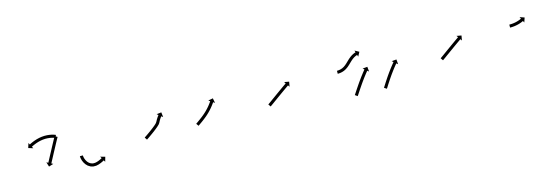

<svg xmlns="http://www.w3.org/2000/svg" viewBox="-2 -754 3530 1245"><g transform="rotate(-15 1762.5 -131.0)"><path d="M333.3 -233.1C333.9 -232.9 334.5 -232.6 335 -232.4L343.4 -250.5C342.8 -250.8 342.1 -251.1 341.4 -251.4C341.4 -251.4 341.4 -251.4 341.4 -251.5C341.3 -251.5 341.3 -251.5 341.3 -251.5C339.4 -252.3 337.5 -253 335.7 -253.7C335.7 -253.7 335.6 -253.7 335.6 -253.7C335.5 -253.8 335.5 -253.8 335.5 -253.8C332.6 -254.8 329.7 -255.7 326.7 -256.6C326.7 -256.6 326.7 -256.7 326.6 -256.7C326.6 -256.7 326.5 -256.7 326.5 -256.7C322.7 -257.8 318.9 -258.7 315.1 -259.6C315.1 -259.6 315 -259.6 314.9 -259.6C314.9 -259.7 314.8 -259.7 314.8 -259.7C310.3 -260.6 305.7 -261.4 301.1 -262.1C301.1 -262.1 301 -262.1 301 -262.1C300.9 -262.1 300.8 -262.1 300.8 -262.1C295.7 -262.8 290.6 -263.3 285.4 -263.7C285.4 -263.7 285.3 -263.7 285.3 -263.7C285.2 -263.7 285.1 -263.7 285.1 -263.7C279.6 -263.9 274.1 -264 268.5 -264C268.5 -264 268.5 -264 268.4 -264C268.3 -264 268.2 -264 268.2 -264C262.5 -263.7 256.8 -263.3 251.1 -262.7C251.1 -262.7 251.1 -262.7 251 -262.7C250.9 -262.7 250.9 -262.7 250.9 -262.7C245.2 -262 239.6 -261.1 234 -260.1C234 -260.1 233.9 -260 233.8 -260C233.8 -260 233.7 -260 233.7 -260C228.3 -258.9 223 -257.6 217.7 -256.2C217.7 -256.2 217.6 -256.2 217.5 -256.2C217.5 -256.1 217.4 -256.1 217.4 -256.1C212.5 -254.7 207.6 -253.2 202.7 -251.5C202.7 -251.5 202.7 -251.5 202.6 -251.5C202.6 -251.5 202.5 -251.5 202.5 -251.5C198.2 -249.9 193.9 -248.3 189.7 -246.6C189.7 -246.6 189.6 -246.6 189.6 -246.6C189.5 -246.6 189.5 -246.6 189.5 -246.6C185.9 -245.1 182.4 -243.6 178.8 -242C178.8 -242 178.8 -242 178.8 -241.9C178.8 -241.9 178.7 -241.9 178.7 -241.9C176 -240.7 173.3 -239.4 170.6 -238.1C170.6 -238.1 170.6 -238.1 170.6 -238.1C170.6 -238 170.6 -238 170.6 -238C168.8 -237.2 167.1 -236.3 165.4 -235.4L165.4 -235.4L165.4 -235.4C164.8 -235.1 164.2 -234.8 163.6 -234.5L157.5 -246.1L147.7 -214.8L179 -205.1L172.9 -216.8C173.5 -217.1 174.1 -217.4 174.6 -217.7L174.6 -217.7L174.6 -217.7C176.2 -218.5 177.9 -219.3 179.5 -220.1C179.5 -220.1 179.5 -220.1 179.5 -220.1C179.4 -220.1 179.4 -220.1 179.4 -220.1C182 -221.4 184.6 -222.6 187.1 -223.8C187.1 -223.8 187.1 -223.8 187.1 -223.7C187.1 -223.7 187 -223.7 187 -223.7C190.4 -225.2 193.8 -226.7 197.2 -228.1C197.2 -228.1 197.1 -228.1 197.1 -228.1C197.1 -228.1 197 -228 197 -228C201.1 -229.7 205.2 -231.2 209.3 -232.6C209.3 -232.6 209.2 -232.6 209.2 -232.6C209.1 -232.6 209.1 -232.6 209.1 -232.6C213.7 -234.1 218.3 -235.6 223 -236.9C223 -236.9 222.9 -236.9 222.9 -236.9C222.8 -236.9 222.8 -236.9 222.8 -236.9C227.8 -238.2 232.8 -239.4 237.9 -240.4C237.9 -240.4 237.8 -240.4 237.7 -240.4C237.7 -240.4 237.6 -240.4 237.6 -240.4C242.9 -241.4 248.1 -242.2 253.4 -242.9C253.4 -242.9 253.4 -242.9 253.3 -242.9C253.2 -242.9 253.1 -242.8 253.1 -242.8C258.4 -243.4 263.7 -243.8 269.1 -244C269.1 -244 269 -244 268.9 -244C268.8 -244 268.8 -244 268.8 -244C273.9 -244 279.1 -243.9 284.2 -243.7C284.2 -243.7 284.1 -243.7 284.1 -243.7C284 -243.7 283.9 -243.7 283.9 -243.7C288.8 -243.4 293.5 -242.9 298.3 -242.3C298.3 -242.3 298.3 -242.3 298.2 -242.3C298.1 -242.3 298.1 -242.3 298.1 -242.3C302.3 -241.7 306.6 -240.9 310.8 -240.1C310.8 -240.1 310.7 -240.1 310.7 -240.1C310.6 -240.1 310.6 -240.1 310.6 -240.1C314.1 -239.3 317.6 -238.4 321.1 -237.4C321.1 -237.4 321.1 -237.5 321 -237.5C320.9 -237.5 320.9 -237.5 320.9 -237.5C323.5 -236.7 326.2 -235.8 328.8 -234.9C328.8 -234.9 328.8 -234.9 328.7 -235C328.7 -235 328.6 -235 328.6 -235C330.3 -234.4 331.9 -233.7 333.5 -233.1C333.5 -233.1 333.5 -233.1 333.4 -233.1C333.4 -233.1 333.3 -233.1 333.3 -233.1ZM349.3 -233.6C349.6 -234.2 350 -234.8 350.3 -235.3L332.8 -245.1C332.5 -244.6 332.2 -244 331.9 -243.4L331.9 -243.4L331.9 -243.4C330.9 -241.8 330 -240.1 329.1 -238.5L329.1 -238.5L329.1 -238.4C327.7 -235.9 326.3 -233.3 324.9 -230.8L324.9 -230.8L324.9 -230.8C323.1 -227.4 321.2 -224.1 319.4 -220.8L319.4 -220.8L319.4 -220.8C317.3 -216.9 315.2 -212.9 313 -209C310.7 -204.6 308.3 -200.2 305.9 -195.8C303.4 -191.1 300.9 -186.4 298.3 -181.7C295.7 -176.9 293.2 -172 290.6 -167.2C288 -162.3 285.4 -157.4 282.8 -152.6C280.3 -147.9 277.8 -143.2 275.2 -138.5C272.9 -134.1 270.6 -129.7 268.2 -125.3C266.1 -121.3 264 -117.4 261.9 -113.5C260.1 -110.1 258.4 -106.8 256.6 -103.5C255.2 -100.9 253.9 -98.3 252.5 -95.7C251.6 -94.1 250.7 -92.4 249.9 -90.8C249.5 -90.2 249.2 -89.6 248.9 -89L237.3 -95.2L246.9 -63.9L278.2 -73.5L266.6 -79.6C266.9 -80.2 267.2 -80.8 267.5 -81.4C268.4 -83 269.3 -84.7 270.2 -86.4C271.5 -88.9 272.9 -91.5 274.3 -94.1C276 -97.4 277.8 -100.7 279.6 -104.1C281.7 -108 283.8 -111.9 285.9 -115.9C288.2 -120.3 290.5 -124.7 292.9 -129.1C295.4 -133.8 297.9 -138.5 300.4 -143.2C303 -148 305.6 -152.9 308.2 -157.7C310.8 -162.6 313.4 -167.4 316 -172.3C318.5 -177 321 -181.7 323.5 -186.3C325.9 -190.7 328.3 -195.1 330.6 -199.5C332.7 -203.4 334.9 -207.3 337 -211.2L337 -211.2L337 -211.2C338.8 -214.5 340.6 -217.8 342.4 -221.2L342.4 -221.1L342.4 -221.1C343.8 -223.7 345.2 -226.2 346.6 -228.8L346.6 -228.8L346.6 -228.7C347.5 -230.4 348.4 -232 349.3 -233.6L349.3 -233.6Z M477.5 -75.2C477.5 -75.8 477.5 -76.5 477.5 -77.1L457.5 -76.9C457.5 -76.2 457.5 -75.5 457.5 -74.8C457.5 -74.8 457.5 -74.7 457.5 -74.7C457.5 -74.6 457.5 -74.6 457.5 -74.6C457.6 -72.5 457.8 -70.5 458 -68.4C458 -68.4 458 -68.3 458 -68.2C458 -68.2 458 -68.1 458 -68.1C458.4 -65 459 -61.8 459.6 -58.7C459.6 -58.7 459.6 -58.7 459.6 -58.6C459.6 -58.5 459.7 -58.4 459.7 -58.4C460.6 -54.4 461.7 -50.5 463 -46.7C463 -46.7 463 -46.6 463.1 -46.5C463.1 -46.4 463.1 -46.3 463.1 -46.3C464.8 -41.8 466.7 -37.4 468.8 -33C468.8 -33 468.9 -32.9 468.9 -32.8C469 -32.7 469 -32.6 469 -32.6C471.6 -27.8 474.5 -23.3 477.7 -18.9C477.7 -18.9 477.8 -18.7 477.9 -18.6C478 -18.5 478.1 -18.3 478.1 -18.3C481.8 -13.8 485.9 -9.6 490.2 -5.6C490.2 -5.6 490.4 -5.5 490.5 -5.4C490.7 -5.2 490.9 -5.1 490.9 -5.1C495.8 -1.4 501 1.9 506.6 4.6C506.6 4.6 506.8 4.7 507 4.8C507.2 4.9 507.5 5 507.5 5C513.2 7.2 519.2 8.9 525.3 9.9C525.3 9.9 525.6 9.9 525.8 10C526 10 526.2 10 526.2 10C532.1 10.5 538.1 10.5 544 10C544 10 544.1 9.9 544.3 9.9C544.5 9.9 544.7 9.9 544.7 9.9C549.9 9 555.2 7.9 560.4 6.5C560.4 6.5 560.5 6.5 560.6 6.4C560.7 6.4 560.8 6.4 560.8 6.4C565.3 5 569.7 3.4 574.1 1.7C574.1 1.7 574.1 1.7 574.2 1.7C574.2 1.7 574.3 1.6 574.3 1.6C577.9 0.1 581.5 -1.4 585.1 -3.1C585.1 -3.1 585.1 -3.1 585.1 -3.1C585.2 -3.2 585.2 -3.2 585.2 -3.2C587.9 -4.5 590.6 -5.8 593.3 -7.2C593.3 -7.2 593.3 -7.2 593.3 -7.2C593.3 -7.2 593.4 -7.3 593.4 -7.3C595.1 -8.2 596.8 -9.1 598.4 -10C598.4 -10 598.4 -10 598.5 -10C598.5 -10 598.5 -10 598.5 -10C599.1 -10.3 599.7 -10.7 600.2 -11L606.7 0.5L615.6 -31L584 -39.9L590.5 -28.5C589.9 -28.1 589.3 -27.8 588.8 -27.5C588.8 -27.5 588.8 -27.5 588.8 -27.5C588.8 -27.5 588.8 -27.5 588.8 -27.5C587.2 -26.6 585.6 -25.8 584 -24.9C584 -24.9 584 -24.9 584 -24.9C584 -25 584.1 -25 584.1 -25C581.5 -23.7 579 -22.4 576.5 -21.2C576.5 -21.2 576.5 -21.2 576.5 -21.2C576.6 -21.2 576.6 -21.2 576.6 -21.2C573.3 -19.7 570 -18.2 566.6 -16.8C566.6 -16.8 566.7 -16.8 566.7 -16.9C566.8 -16.9 566.8 -16.9 566.8 -16.9C562.9 -15.4 558.8 -14 554.8 -12.7C554.8 -12.7 554.9 -12.7 555 -12.7C555.1 -12.8 555.2 -12.8 555.2 -12.8C550.7 -11.6 546.1 -10.6 541.5 -9.9C541.5 -9.9 541.7 -9.9 541.9 -9.9C542 -9.9 542.2 -10 542.2 -10C537.4 -9.5 532.6 -9.5 527.8 -9.9C527.8 -9.9 528 -9.9 528.3 -9.9C528.5 -9.8 528.7 -9.8 528.7 -9.8C523.9 -10.6 519.1 -11.9 514.6 -13.7C514.6 -13.7 514.8 -13.6 515 -13.5C515.2 -13.4 515.5 -13.3 515.5 -13.3C511.1 -15.5 506.9 -18.1 502.9 -21C502.9 -21 503.1 -20.9 503.3 -20.8C503.4 -20.6 503.6 -20.5 503.6 -20.5C500 -23.7 496.6 -27.3 493.5 -31C493.5 -31 493.6 -30.9 493.7 -30.8C493.8 -30.6 493.9 -30.5 493.9 -30.5C491.3 -34.3 488.8 -38.2 486.6 -42.2C486.6 -42.2 486.6 -42.1 486.7 -42C486.7 -41.9 486.8 -41.7 486.8 -41.7C485 -45.5 483.3 -49.3 481.9 -53.2C481.9 -53.2 481.9 -53.1 481.9 -53C482 -52.9 482 -52.8 482 -52.8C480.9 -56.2 479.9 -59.6 479.1 -63C479.1 -63 479.1 -62.9 479.2 -62.8C479.2 -62.7 479.2 -62.7 479.2 -62.7C478.7 -65.3 478.2 -68 477.9 -70.6C477.9 -70.6 477.9 -70.5 477.9 -70.5C477.9 -70.4 477.9 -70.3 477.9 -70.3C477.7 -72 477.6 -73.7 477.5 -75.4C477.5 -75.4 477.5 -75.4 477.5 -75.3C477.5 -75.3 477.5 -75.2 477.5 -75.2Z M896.4 -86C895.9 -85.7 895.3 -85.3 894.8 -84.9L905.7 -68.2C906.3 -68.6 906.9 -68.9 907.4 -69.3L907.4 -69.3L907.4 -69.3C909 -70.4 910.6 -71.4 912.2 -72.5L912.2 -72.5L912.2 -72.5C914.6 -74.1 917.1 -75.8 919.5 -77.4L919.5 -77.4L919.5 -77.4C922.6 -79.6 925.8 -81.8 928.9 -83.9L928.9 -83.9L928.9 -83.9C932.6 -86.5 936.2 -89.1 939.9 -91.7L939.9 -91.7L939.9 -91.7C944 -94.6 948.1 -97.6 952.1 -100.5L952.1 -100.5L952.2 -100.6C956.5 -103.7 960.8 -107 965.1 -110.2C965.1 -110.2 965.1 -110.2 965.1 -110.2C965.1 -110.2 965.1 -110.2 965.1 -110.2C969.6 -113.6 973.9 -117 978.3 -120.4C978.3 -120.4 978.3 -120.5 978.4 -120.5C978.4 -120.5 978.4 -120.5 978.4 -120.5C982.8 -124 987.1 -127.6 991.3 -131.2C991.3 -131.2 991.4 -131.3 991.4 -131.3C991.4 -131.3 991.5 -131.4 991.5 -131.4C995.7 -135 999.7 -138.8 1003.6 -142.8C1003.6 -142.8 1003.7 -142.9 1003.9 -143.1C1004 -143.2 1004.1 -143.3 1004.1 -143.3C1008 -147.8 1011.2 -152.8 1013.7 -158.2C1013.7 -158.2 1013.6 -158.2 1013.6 -158.1C1013.6 -158 1013.5 -157.9 1013.5 -157.9C1015.5 -161.8 1017.5 -165.5 1019.6 -169.2C1019.6 -169.2 1019.6 -169.2 1019.6 -169.1C1019.5 -169.1 1019.5 -169 1019.5 -169C1021.4 -172.1 1023.3 -175.2 1025.3 -178.2C1025.3 -178.2 1025.3 -178.2 1025.3 -178.1C1025.2 -178.1 1025.2 -178.1 1025.2 -178.1C1026.8 -180.4 1028.4 -182.7 1030.1 -184.9C1030.1 -184.9 1030.1 -184.9 1030 -184.9C1030 -184.9 1030 -184.8 1030 -184.8C1031.1 -186.3 1032.2 -187.7 1033.3 -189.1C1033.3 -189.1 1033.3 -189.1 1033.3 -189.1C1033.3 -189.1 1033.3 -189.1 1033.3 -189.1C1033.7 -189.6 1034.1 -190.1 1034.5 -190.6L1044.8 -182.4L1041.1 -215L1008.6 -211.3L1018.8 -203.1C1018.4 -202.6 1018 -202 1017.6 -201.5C1017.6 -201.5 1017.6 -201.5 1017.6 -201.5C1017.6 -201.5 1017.6 -201.5 1017.6 -201.5C1016.4 -199.9 1015.2 -198.4 1014 -196.9C1014 -196.9 1014 -196.8 1014 -196.8C1014 -196.8 1014 -196.8 1014 -196.8C1012.2 -194.3 1010.5 -191.9 1008.7 -189.4C1008.7 -189.4 1008.7 -189.4 1008.7 -189.3C1008.7 -189.3 1008.7 -189.3 1008.7 -189.3C1006.5 -186 1004.4 -182.7 1002.4 -179.4C1002.4 -179.4 1002.4 -179.3 1002.3 -179.3C1002.3 -179.2 1002.3 -179.2 1002.3 -179.2C1000 -175.2 997.8 -171.1 995.7 -167C995.7 -167 995.7 -166.9 995.6 -166.8C995.6 -166.7 995.6 -166.7 995.6 -166.7C993.8 -163 991.6 -159.5 988.9 -156.4C988.9 -156.4 989.1 -156.5 989.2 -156.6C989.3 -156.7 989.4 -156.9 989.4 -156.9C985.8 -153.2 982 -149.7 978.2 -146.3C978.2 -146.3 978.3 -146.3 978.3 -146.4C978.3 -146.4 978.4 -146.4 978.4 -146.4C974.2 -142.9 970.1 -139.5 965.8 -136.1C965.8 -136.1 965.9 -136.1 965.9 -136.1C965.9 -136.1 965.9 -136.1 965.9 -136.1C961.6 -132.8 957.3 -129.4 953 -126.1C953 -126.1 953 -126.1 953 -126.1C953 -126.1 953.1 -126.2 953.1 -126.2C948.8 -123 944.6 -119.8 940.3 -116.7L940.3 -116.7L940.3 -116.7C936.3 -113.8 932.3 -110.9 928.3 -108L928.3 -108L928.3 -108C924.7 -105.4 921.1 -102.9 917.4 -100.3L917.4 -100.3L917.5 -100.3C914.4 -98.2 911.3 -96.1 908.2 -93.9L908.2 -93.9L908.2 -94C905.8 -92.3 903.4 -90.7 901 -89.1L901 -89.1L901.1 -89.1C899.5 -88.1 898 -87 896.4 -86L896.4 -86Z M1242.2 -85.9C1241.7 -85.6 1241.1 -85.2 1240.6 -84.8L1252 -68.4C1252.5 -68.8 1253.1 -69.1 1253.6 -69.5C1255.2 -70.6 1256.7 -71.7 1258.3 -72.7L1258.3 -72.7L1258.3 -72.7C1260.7 -74.4 1263 -76.1 1265.4 -77.8L1265.4 -77.8L1265.4 -77.8C1268.5 -80 1271.6 -82.2 1274.7 -84.4L1274.7 -84.4L1274.8 -84.4C1278.4 -87.1 1282 -89.7 1285.7 -92.4C1285.7 -92.4 1285.7 -92.4 1285.7 -92.4C1285.7 -92.4 1285.7 -92.4 1285.7 -92.4C1289.7 -95.4 1293.8 -98.5 1297.8 -101.6C1297.8 -101.6 1297.8 -101.6 1297.8 -101.6C1297.8 -101.6 1297.8 -101.6 1297.8 -101.6C1302.1 -105 1306.3 -108.3 1310.5 -111.8C1310.5 -111.8 1310.5 -111.8 1310.5 -111.8C1310.5 -111.8 1310.6 -111.8 1310.6 -111.8C1314.8 -115.5 1319.1 -119.1 1323.3 -122.8C1323.3 -122.8 1323.3 -122.9 1323.3 -122.9C1323.3 -122.9 1323.4 -122.9 1323.4 -122.9C1327.5 -126.7 1331.6 -130.6 1335.6 -134.5C1335.6 -134.5 1335.6 -134.5 1335.7 -134.5C1335.7 -134.6 1335.7 -134.6 1335.7 -134.6C1339.6 -138.5 1343.3 -142.4 1347.1 -146.4C1347.1 -146.4 1347.1 -146.4 1347.1 -146.4C1347.1 -146.4 1347.2 -146.5 1347.2 -146.5C1350.6 -150.2 1353.9 -154 1357.2 -157.9C1357.2 -157.9 1357.3 -157.9 1357.3 -158C1357.3 -158 1357.3 -158 1357.3 -158C1360.2 -161.5 1363.1 -165 1365.9 -168.6C1365.9 -168.6 1366 -168.6 1366 -168.7C1366 -168.7 1366 -168.7 1366 -168.7C1368.4 -171.7 1370.7 -174.8 1373 -177.9C1373 -177.9 1373 -177.9 1373 -177.9C1373 -177.9 1373 -178 1373 -178C1374.8 -180.4 1376.5 -182.8 1378.2 -185.2C1378.2 -185.2 1378.2 -185.2 1378.2 -185.2C1378.2 -185.2 1378.3 -185.2 1378.3 -185.2C1379.3 -186.8 1380.4 -188.3 1381.5 -189.9L1381.5 -189.9L1381.5 -189.9C1381.9 -190.5 1382.3 -191 1382.7 -191.6L1393.6 -184.2L1387.4 -216.4L1355.2 -210.3L1366.1 -202.8C1365.8 -202.3 1365.4 -201.8 1365 -201.2L1365 -201.2L1365 -201.2C1364 -199.7 1362.9 -198.2 1361.9 -196.7C1361.9 -196.7 1361.9 -196.7 1361.9 -196.7C1361.9 -196.7 1361.9 -196.7 1361.9 -196.7C1360.2 -194.4 1358.6 -192.1 1356.9 -189.8C1356.9 -189.8 1356.9 -189.8 1356.9 -189.8C1356.9 -189.8 1356.9 -189.8 1356.9 -189.8C1354.7 -186.8 1352.5 -183.9 1350.2 -180.9C1350.2 -180.9 1350.2 -181 1350.2 -181C1350.2 -181 1350.3 -181 1350.3 -181C1347.5 -177.6 1344.8 -174.2 1342 -170.8C1342 -170.8 1342 -170.8 1342 -170.9C1342 -170.9 1342.1 -170.9 1342.1 -170.9C1338.9 -167.2 1335.6 -163.5 1332.3 -159.9C1332.3 -159.9 1332.4 -159.9 1332.4 -160C1332.4 -160 1332.4 -160 1332.4 -160C1328.9 -156.2 1325.2 -152.4 1321.5 -148.7C1321.5 -148.7 1321.6 -148.7 1321.6 -148.8C1321.6 -148.8 1321.7 -148.8 1321.7 -148.8C1317.8 -145 1313.9 -141.3 1309.9 -137.7C1309.9 -137.7 1309.9 -137.7 1309.9 -137.7C1309.9 -137.8 1310 -137.8 1310 -137.8C1305.9 -134.2 1301.8 -130.6 1297.7 -127.1C1297.7 -127.1 1297.7 -127.2 1297.7 -127.2C1297.8 -127.2 1297.8 -127.2 1297.8 -127.2C1293.7 -123.9 1289.6 -120.6 1285.5 -117.3C1285.5 -117.3 1285.5 -117.3 1285.5 -117.4C1285.5 -117.4 1285.5 -117.4 1285.5 -117.4C1281.6 -114.4 1277.7 -111.4 1273.7 -108.4C1273.7 -108.4 1273.8 -108.4 1273.8 -108.5C1273.8 -108.5 1273.8 -108.5 1273.8 -108.5C1270.2 -105.8 1266.6 -103.2 1263 -100.6L1263.1 -100.6L1263.1 -100.7C1260 -98.5 1257 -96.3 1253.9 -94.1L1253.9 -94.1L1253.9 -94.1C1251.5 -92.5 1249.2 -90.8 1246.8 -89.1L1246.8 -89.1L1246.8 -89.1C1245.3 -88.1 1243.7 -87 1242.2 -85.9Z M1726.2 -85.9C1725.7 -85.6 1725.1 -85.2 1724.6 -84.8L1736 -68.4C1736.5 -68.8 1737.1 -69.1 1737.6 -69.5L1737.6 -69.5L1737.6 -69.5C1739.2 -70.6 1740.7 -71.7 1742.3 -72.8L1742.3 -72.8L1742.3 -72.8C1744.7 -74.5 1747.1 -76.2 1749.4 -77.9L1749.4 -77.9L1749.5 -77.9C1752.5 -80.1 1755.6 -82.3 1758.7 -84.5C1762.3 -87.1 1765.9 -89.7 1769.5 -92.4C1773.6 -95.3 1777.6 -98.2 1781.7 -101.1C1786 -104.3 1790.3 -107.4 1794.6 -110.5C1799.1 -113.7 1803.5 -116.9 1808 -120.1C1812.4 -123.4 1816.9 -126.6 1821.4 -129.8C1825.7 -132.9 1830 -136 1834.4 -139.1C1838.4 -141.9 1842.5 -144.8 1846.5 -147.7C1850.1 -150.3 1853.8 -152.9 1857.4 -155.4C1860.5 -157.6 1863.6 -159.8 1866.7 -161.9C1869 -163.6 1871.4 -165.2 1873.8 -166.9C1875.3 -168 1876.9 -169 1878.4 -170.1C1878.9 -170.5 1879.5 -170.9 1880 -171.2L1887.5 -160.4L1893.4 -192.7L1861.1 -198.5L1868.6 -187.7C1868.1 -187.3 1867.5 -186.9 1867 -186.5C1865.4 -185.5 1863.9 -184.4 1862.4 -183.3C1860 -181.6 1857.6 -180 1855.2 -178.3C1852.1 -176.1 1849 -174 1845.9 -171.8C1842.2 -169.2 1838.6 -166.6 1834.9 -164C1830.9 -161.1 1826.8 -158.2 1822.7 -155.3C1818.4 -152.2 1814.1 -149.1 1809.7 -146C1805.2 -142.8 1800.8 -139.6 1796.3 -136.4C1791.8 -133.2 1787.4 -129.9 1782.9 -126.7C1778.6 -123.6 1774.3 -120.5 1769.9 -117.3C1765.9 -114.4 1761.9 -111.5 1757.8 -108.6C1754.2 -106 1750.6 -103.3 1747 -100.7C1743.9 -98.5 1740.9 -96.3 1737.8 -94.1L1737.8 -94.2L1737.8 -94.2C1735.5 -92.5 1733.1 -90.8 1730.7 -89.1L1730.7 -89.1L1730.7 -89.1C1729.2 -88.1 1727.7 -87 1726.2 -85.9L1726.2 -85.9Z M2212.9 -180.5C2212.2 -180.5 2211.6 -180.5 2211 -180.5L2211 -160.5C2211.7 -160.5 2212.4 -160.5 2213.1 -160.5C2213.1 -160.5 2213.1 -160.5 2213.1 -160.5C2213.2 -160.5 2213.2 -160.5 2213.2 -160.5C2215.2 -160.6 2217.2 -160.6 2219.1 -160.7C2219.1 -160.7 2219.2 -160.7 2219.2 -160.7C2219.3 -160.7 2219.3 -160.7 2219.3 -160.7C2222.4 -161 2225.5 -161.3 2228.6 -161.7C2228.6 -161.7 2228.6 -161.7 2228.7 -161.7C2228.8 -161.7 2228.9 -161.7 2228.9 -161.7C2232.9 -162.3 2236.8 -163.1 2240.8 -164C2240.8 -164 2240.9 -164 2241 -164.1C2241.1 -164.1 2241.2 -164.1 2241.2 -164.1C2245.8 -165.4 2250.4 -166.9 2254.9 -168.6C2254.9 -168.6 2255 -168.7 2255.1 -168.7C2255.2 -168.8 2255.4 -168.8 2255.4 -168.8C2260.2 -171 2265 -173.5 2269.7 -176.1C2269.7 -176.1 2269.8 -176.2 2269.9 -176.3C2270 -176.3 2270.1 -176.4 2270.1 -176.4C2274.8 -179.4 2279.4 -182.7 2283.9 -186.2C2283.9 -186.2 2283.9 -186.2 2284 -186.3C2284.1 -186.4 2284.2 -186.4 2284.2 -186.4C2288.5 -190.1 2292.8 -193.8 2297 -197.7C2297 -197.7 2297 -197.7 2297 -197.8C2297 -197.8 2297.1 -197.8 2297.1 -197.8C2301.1 -201.6 2305 -205.5 2309 -209.4L2309 -209.4L2309 -209.4C2312.7 -213 2316.5 -216.6 2320.4 -220.1C2320.4 -220.1 2320.3 -220.1 2320.3 -220.1C2320.2 -220 2320.2 -220 2320.2 -220C2323.8 -223.1 2327.5 -226.2 2331.2 -229.2C2331.2 -229.2 2331.2 -229.1 2331.1 -229.1C2331 -229 2331 -229 2331 -229C2334.4 -231.4 2337.8 -233.8 2341.4 -236.1C2341.4 -236.1 2341.3 -236 2341.3 -236C2341.2 -235.9 2341.1 -235.9 2341.1 -235.9C2344.1 -237.6 2347.3 -239.3 2350.4 -240.9C2350.4 -240.9 2350.3 -240.8 2350.3 -240.8C2350.2 -240.8 2350.1 -240.7 2350.1 -240.7C2352.6 -241.8 2355.1 -242.9 2357.6 -243.9C2357.6 -243.9 2357.6 -243.9 2357.5 -243.8C2357.5 -243.8 2357.4 -243.8 2357.4 -243.8C2359.1 -244.4 2360.7 -245 2362.4 -245.5C2362.4 -245.5 2362.3 -245.5 2362.3 -245.5C2362.3 -245.5 2362.3 -245.5 2362.3 -245.5C2362.9 -245.6 2363.5 -245.8 2364.1 -246L2367.9 -233.4L2383.4 -262.2L2354.6 -277.8L2358.4 -265.2C2357.7 -265 2357 -264.8 2356.4 -264.6C2356.4 -264.6 2356.4 -264.6 2356.3 -264.6C2356.3 -264.6 2356.3 -264.5 2356.3 -264.5C2354.4 -263.9 2352.5 -263.3 2350.7 -262.6C2350.7 -262.6 2350.6 -262.6 2350.5 -262.6C2350.5 -262.6 2350.4 -262.5 2350.4 -262.5C2347.6 -261.4 2344.7 -260.2 2341.9 -259C2341.9 -259 2341.9 -258.9 2341.8 -258.9C2341.7 -258.9 2341.6 -258.8 2341.6 -258.8C2338.1 -257.1 2334.5 -255.2 2331.1 -253.2C2331.1 -253.2 2331 -253.1 2330.9 -253.1C2330.9 -253.1 2330.8 -253 2330.8 -253C2326.8 -250.5 2322.9 -247.9 2319.2 -245.1C2319.2 -245.1 2319.1 -245.1 2319 -245C2319 -245 2318.9 -244.9 2318.9 -244.9C2314.8 -241.7 2310.9 -238.4 2307 -235C2307 -235 2307 -235 2306.9 -234.9C2306.9 -234.9 2306.8 -234.9 2306.8 -234.9C2302.9 -231.2 2298.9 -227.5 2295 -223.7L2295 -223.7L2295 -223.7C2291.1 -219.9 2287.2 -216 2283.2 -212.3C2283.2 -212.3 2283.3 -212.3 2283.3 -212.3C2283.3 -212.3 2283.4 -212.4 2283.4 -212.4C2279.4 -208.7 2275.4 -205.2 2271.3 -201.8C2271.3 -201.8 2271.4 -201.8 2271.5 -201.9C2271.6 -201.9 2271.6 -202 2271.6 -202C2267.6 -198.9 2263.5 -196 2259.3 -193.2C2259.3 -193.2 2259.4 -193.3 2259.5 -193.3C2259.6 -193.4 2259.7 -193.5 2259.7 -193.5C2255.6 -191.1 2251.5 -189 2247.2 -187.1C2247.2 -187.1 2247.3 -187.2 2247.5 -187.2C2247.6 -187.3 2247.7 -187.3 2247.7 -187.3C2243.8 -185.8 2239.9 -184.5 2235.8 -183.4C2235.8 -183.4 2235.9 -183.4 2236.1 -183.4C2236.2 -183.5 2236.3 -183.5 2236.3 -183.5C2232.8 -182.7 2229.3 -182 2225.8 -181.5C2225.8 -181.5 2225.9 -181.5 2226 -181.5C2226.1 -181.5 2226.1 -181.5 2226.1 -181.5C2223.4 -181.2 2220.7 -180.9 2217.9 -180.7C2217.9 -180.7 2218 -180.7 2218 -180.7C2218.1 -180.7 2218.1 -180.7 2218.1 -180.7C2216.4 -180.6 2214.6 -180.5 2212.8 -180.5C2212.8 -180.5 2212.8 -180.5 2212.8 -180.5C2212.9 -180.5 2212.9 -180.5 2212.9 -180.5ZM2283.3 0C2282.9 0.5 2282.6 1.1 2282.2 1.6L2298.6 13C2299 12.4 2299.4 11.9 2299.8 11.3L2299.8 11.3L2299.8 11.3C2300.9 9.7 2301.9 8.2 2303 6.6L2303 6.6L2303 6.6C2304.6 4.1 2306.3 1.7 2307.9 -0.7L2307.9 -0.8L2307.9 -0.8C2310 -3.9 2312 -7.1 2314.1 -10.2C2316.6 -13.9 2319 -17.7 2321.5 -21.4L2321.5 -21.4L2321.5 -21.4C2324.2 -25.5 2327 -29.6 2329.8 -33.8L2329.8 -33.7L2329.8 -33.7C2332.7 -38.1 2335.7 -42.5 2338.7 -46.9L2338.7 -46.9L2338.7 -46.9C2341.8 -51.4 2344.9 -55.9 2348 -60.4L2348 -60.4L2348 -60.4C2351.2 -64.9 2354.3 -69.3 2357.5 -73.8L2357.5 -73.8L2357.5 -73.7C2360.6 -78 2363.7 -82.3 2366.8 -86.6L2366.8 -86.6L2366.8 -86.6C2369.8 -90.5 2372.7 -94.5 2375.7 -98.5L2375.7 -98.4L2375.7 -98.4C2378.4 -102 2381.1 -105.5 2383.8 -109L2383.8 -109L2383.8 -108.9C2386.1 -111.9 2388.4 -114.8 2390.7 -117.8L2390.7 -117.8L2390.7 -117.7C2392.5 -120 2394.3 -122.3 2396.1 -124.5L2396.1 -124.5L2396.1 -124.5C2397.3 -125.9 2398.4 -127.4 2399.6 -128.8L2399.6 -128.8L2399.6 -128.8C2400 -129.3 2400.5 -129.8 2400.9 -130.3L2411 -121.9L2407.9 -154.5L2375.3 -151.4L2385.5 -143C2385 -142.5 2384.6 -142 2384.2 -141.5L2384.2 -141.5L2384.2 -141.5C2383 -140 2381.8 -138.6 2380.6 -137.1L2380.6 -137.1L2380.6 -137.1C2378.7 -134.8 2376.9 -132.5 2375.1 -130.2L2375.1 -130.2L2375 -130.2C2372.7 -127.2 2370.3 -124.3 2368 -121.3L2368 -121.2L2368 -121.2C2365.2 -117.7 2362.5 -114.1 2359.8 -110.5L2359.8 -110.5L2359.7 -110.5C2356.7 -106.5 2353.7 -102.5 2350.7 -98.5L2350.7 -98.4L2350.7 -98.4C2347.5 -94.1 2344.4 -89.8 2341.3 -85.4L2341.3 -85.4L2341.2 -85.4C2338 -80.9 2334.8 -76.4 2331.7 -71.9L2331.6 -71.9L2331.6 -71.8C2328.5 -67.3 2325.3 -62.8 2322.2 -58.2L2322.2 -58.2L2322.2 -58.2C2319.2 -53.8 2316.2 -49.3 2313.2 -44.9L2313.2 -44.9L2313.2 -44.9C2310.4 -40.7 2307.6 -36.6 2304.8 -32.4L2304.8 -32.4L2304.8 -32.4C2302.4 -28.7 2299.9 -25 2297.4 -21.2C2295.4 -18.1 2293.3 -14.9 2291.2 -11.8L2291.2 -11.8L2291.2 -11.8C2289.6 -9.4 2288 -7 2286.4 -4.6L2286.4 -4.6L2286.4 -4.6C2285.4 -3.1 2284.3 -1.5 2283.3 0L2283.3 0ZM2478.2 3.1C2477.8 3.7 2477.4 4.2 2477.1 4.8L2493.8 15.8C2494.1 15.2 2494.5 14.7 2494.9 14.1L2494.9 14.1L2494.9 14.1C2495.9 12.5 2497 10.9 2498 9.3L2498 9.3L2498 9.3C2499.6 6.8 2501.1 4.3 2502.7 1.9C2504.7 -1.3 2506.7 -4.5 2508.7 -7.7L2508.7 -7.7L2508.7 -7.7C2511.1 -11.4 2513.5 -15.1 2516 -18.9L2515.9 -18.9L2515.9 -18.9C2518.6 -23 2521.3 -27.2 2524.1 -31.3L2524.1 -31.3L2524.1 -31.3C2527 -35.7 2529.9 -40.1 2532.9 -44.5L2532.9 -44.5L2532.9 -44.5C2535.9 -49 2539 -53.5 2542.2 -58L2542.2 -58L2542.1 -58C2545.3 -62.4 2548.4 -66.9 2551.6 -71.4C2551.6 -71.4 2551.6 -71.3 2551.6 -71.3C2551.6 -71.3 2551.6 -71.3 2551.6 -71.3C2554.7 -75.6 2557.8 -79.9 2561 -84.1C2561 -84.1 2560.9 -84.1 2560.9 -84.1C2560.9 -84.1 2560.9 -84.1 2560.9 -84.1C2563.9 -88.1 2566.9 -92 2569.9 -95.9L2569.8 -95.9L2569.8 -95.9C2572.5 -99.4 2575.2 -102.9 2578 -106.4L2578 -106.4L2578 -106.4C2580.3 -109.3 2582.6 -112.2 2585 -115.1L2585 -115.1L2584.9 -115.1C2586.8 -117.3 2588.6 -119.6 2590.4 -121.8L2590.4 -121.8L2590.4 -121.8C2591.6 -123.2 2592.8 -124.6 2594 -126L2594 -126L2594 -126C2594.4 -126.5 2594.8 -127 2595.2 -127.5L2605.3 -119L2602.5 -151.7L2569.9 -148.9L2580 -140.4C2579.5 -139.9 2579.1 -139.4 2578.7 -138.9L2578.7 -138.9L2578.7 -138.9C2577.4 -137.5 2576.2 -136 2575 -134.6L2575 -134.5L2575 -134.5C2573.1 -132.3 2571.3 -130 2569.4 -127.7L2569.4 -127.7L2569.4 -127.7C2567 -124.7 2564.6 -121.8 2562.3 -118.8L2562.3 -118.8L2562.3 -118.8C2559.5 -115.2 2556.7 -111.7 2554 -108.1L2554 -108.1L2554 -108.1C2550.9 -104.1 2547.9 -100.1 2544.9 -96.1C2544.9 -96.1 2544.9 -96 2544.9 -96C2544.9 -96 2544.9 -96 2544.9 -96C2541.7 -91.7 2538.5 -87.4 2535.4 -83C2535.4 -83 2535.4 -83 2535.4 -83C2535.4 -83 2535.3 -83 2535.3 -83C2532.1 -78.5 2528.9 -74 2525.8 -69.4L2525.7 -69.4L2525.7 -69.4C2522.6 -64.9 2519.4 -60.3 2516.3 -55.7L2516.3 -55.7L2516.3 -55.7C2513.3 -51.3 2510.3 -46.8 2507.4 -42.3L2507.4 -42.3L2507.4 -42.3C2504.6 -38.1 2501.9 -33.9 2499.2 -29.7L2499.1 -29.7L2499.1 -29.7C2496.7 -26 2494.3 -22.2 2491.9 -18.4L2491.9 -18.4L2491.9 -18.4C2489.8 -15.2 2487.8 -12 2485.8 -8.8C2484.2 -6.4 2482.7 -3.9 2481.1 -1.5L2481.1 -1.5L2481.1 -1.5C2480.1 0.1 2479.1 1.6 2478.1 3.2L2478.1 3.1Z M2883.2 -85.9C2882.7 -85.6 2882.1 -85.2 2881.6 -84.8L2893 -68.4C2893.5 -68.8 2894.1 -69.1 2894.6 -69.5L2894.6 -69.5L2894.6 -69.5C2896.2 -70.6 2897.7 -71.7 2899.3 -72.8L2899.3 -72.8L2899.3 -72.8C2901.7 -74.5 2904.1 -76.2 2906.4 -77.9L2906.4 -77.9L2906.5 -77.9C2909.5 -80.1 2912.6 -82.3 2915.7 -84.5C2919.3 -87.1 2922.9 -89.7 2926.5 -92.4C2930.6 -95.3 2934.6 -98.2 2938.7 -101.1C2943 -104.3 2947.3 -107.4 2951.6 -110.5C2956.1 -113.7 2960.5 -116.9 2965 -120.1C2969.4 -123.4 2973.9 -126.6 2978.4 -129.8C2982.7 -132.9 2987 -136 2991.4 -139.1C2995.4 -141.9 2999.5 -144.8 3003.5 -147.7C3007.1 -150.3 3010.8 -152.9 3014.4 -155.4C3017.5 -157.6 3020.6 -159.8 3023.7 -161.9C3026 -163.6 3028.4 -165.2 3030.8 -166.9C3032.3 -168 3033.9 -169 3035.4 -170.1C3035.9 -170.5 3036.5 -170.9 3037 -171.2L3044.5 -160.4L3050.4 -192.7L3018.1 -198.5L3025.6 -187.7C3025.1 -187.3 3024.5 -186.9 3024 -186.5C3022.4 -185.5 3020.9 -184.4 3019.4 -183.3C3017 -181.6 3014.6 -180 3012.2 -178.3C3009.1 -176.1 3006 -174 3002.9 -171.8C2999.2 -169.2 2995.6 -166.6 2991.9 -164C2987.9 -161.1 2983.8 -158.2 2979.7 -155.3C2975.4 -152.2 2971.1 -149.1 2966.7 -146C2962.2 -142.8 2957.8 -139.6 2953.3 -136.4C2948.8 -133.2 2944.4 -129.9 2939.9 -126.7C2935.6 -123.6 2931.3 -120.5 2926.9 -117.3C2922.9 -114.4 2918.9 -111.5 2914.8 -108.6C2911.2 -106 2907.6 -103.3 2904 -100.7C2900.9 -98.5 2897.9 -96.3 2894.8 -94.1L2894.8 -94.2L2894.8 -94.2C2892.5 -92.5 2890.1 -90.8 2887.7 -89.1L2887.7 -89.1L2887.7 -89.1C2886.2 -88.1 2884.7 -87 2883.2 -85.9L2883.2 -85.9Z M3369.1 -180.5C3368.8 -180.5 3368.4 -180.5 3368.1 -180.5L3367.9 -160.5C3368.2 -160.5 3368.6 -160.5 3368.9 -160.5L3368.9 -160.5L3368.9 -160.5C3369.9 -160.5 3370.9 -160.5 3371.9 -160.5C3371.9 -160.5 3371.9 -160.5 3371.9 -160.5C3371.9 -160.5 3371.9 -160.5 3371.9 -160.5C3373.5 -160.5 3375 -160.5 3376.5 -160.6C3376.5 -160.6 3376.5 -160.6 3376.6 -160.6C3376.6 -160.6 3376.6 -160.6 3376.6 -160.6C3378.6 -160.6 3380.6 -160.7 3382.5 -160.8C3382.5 -160.8 3382.6 -160.8 3382.6 -160.8C3382.6 -160.8 3382.6 -160.8 3382.6 -160.8C3385 -160.9 3387.3 -161.1 3389.6 -161.3C3389.6 -161.3 3389.7 -161.3 3389.7 -161.3C3389.7 -161.3 3389.8 -161.3 3389.8 -161.3C3392.4 -161.5 3395 -161.8 3397.6 -162.1C3397.6 -162.1 3397.6 -162.1 3397.6 -162.1C3397.7 -162.1 3397.7 -162.1 3397.7 -162.1C3400.5 -162.5 3403.2 -162.9 3406 -163.3C3406 -163.3 3406 -163.3 3406.1 -163.3C3406.1 -163.4 3406.2 -163.4 3406.2 -163.4C3409 -163.8 3411.8 -164.4 3414.7 -165C3414.7 -165 3414.7 -165 3414.8 -165C3414.8 -165 3414.8 -165 3414.8 -165C3417.7 -165.6 3420.5 -166.3 3423.3 -167C3423.3 -167 3423.3 -167 3423.4 -167C3423.4 -167 3423.4 -167 3423.4 -167C3426.1 -167.7 3428.9 -168.5 3431.5 -169.3C3431.5 -169.3 3431.6 -169.3 3431.6 -169.3C3431.6 -169.3 3431.7 -169.3 3431.7 -169.3C3434.2 -170.1 3436.7 -170.9 3439.2 -171.8C3439.2 -171.8 3439.2 -171.8 3439.2 -171.8C3439.3 -171.8 3439.3 -171.8 3439.3 -171.8C3441.5 -172.6 3443.7 -173.5 3445.9 -174.3C3445.9 -174.3 3446 -174.3 3446 -174.3C3446 -174.3 3446 -174.3 3446 -174.3C3447.9 -175.1 3449.7 -175.9 3451.6 -176.6C3451.6 -176.6 3451.6 -176.6 3451.6 -176.7C3451.6 -176.7 3451.6 -176.7 3451.6 -176.7C3453.1 -177.3 3454.5 -177.9 3455.9 -178.6C3455.9 -178.6 3455.9 -178.6 3455.9 -178.6C3455.9 -178.6 3455.9 -178.6 3455.9 -178.6C3456.8 -179 3457.7 -179.4 3458.6 -179.9L3458.6 -179.9L3458.6 -179.9C3458.9 -180 3459.3 -180.2 3459.6 -180.3L3465.4 -168.5L3476 -199.5L3445 -210.1L3450.8 -198.3C3450.5 -198.2 3450.2 -198 3449.9 -197.9L3449.9 -197.9L3449.9 -197.9C3449.1 -197.5 3448.3 -197.1 3447.4 -196.7C3447.4 -196.7 3447.4 -196.7 3447.5 -196.7C3447.5 -196.7 3447.5 -196.7 3447.5 -196.7C3446.2 -196.1 3444.9 -195.6 3443.6 -195C3443.6 -195 3443.6 -195 3443.6 -195C3443.7 -195 3443.7 -195 3443.7 -195C3442 -194.3 3440.3 -193.6 3438.6 -192.9C3438.6 -192.9 3438.6 -192.9 3438.6 -192.9C3438.7 -192.9 3438.7 -192.9 3438.7 -192.9C3436.6 -192.2 3434.6 -191.4 3432.5 -190.7C3432.5 -190.7 3432.6 -190.7 3432.6 -190.7C3432.6 -190.7 3432.7 -190.7 3432.7 -190.7C3430.4 -189.9 3428 -189.1 3425.7 -188.4C3425.7 -188.4 3425.7 -188.4 3425.8 -188.4C3425.8 -188.4 3425.8 -188.5 3425.8 -188.5C3423.3 -187.7 3420.8 -187 3418.3 -186.3C3418.3 -186.3 3418.3 -186.3 3418.4 -186.4C3418.4 -186.4 3418.4 -186.4 3418.4 -186.4C3415.8 -185.7 3413.2 -185.1 3410.6 -184.5C3410.6 -184.5 3410.6 -184.5 3410.6 -184.5C3410.7 -184.6 3410.7 -184.6 3410.7 -184.6C3408.1 -184 3405.4 -183.5 3402.7 -183.1C3402.7 -183.1 3402.8 -183.1 3402.8 -183.1C3402.8 -183.1 3402.9 -183.1 3402.9 -183.1C3400.3 -182.7 3397.7 -182.3 3395.1 -182C3395.1 -182 3395.1 -182 3395.2 -182C3395.2 -182 3395.2 -182 3395.2 -182C3392.8 -181.7 3390.4 -181.4 3387.9 -181.2C3387.9 -181.2 3388 -181.2 3388 -181.2C3388 -181.2 3388 -181.2 3388 -181.2C3385.9 -181 3383.7 -180.9 3381.5 -180.8C3381.5 -180.8 3381.5 -180.8 3381.5 -180.8C3381.5 -180.8 3381.6 -180.8 3381.6 -180.8C3379.7 -180.7 3377.9 -180.6 3376 -180.6C3376 -180.6 3376 -180.6 3376 -180.6C3376.1 -180.6 3376.1 -180.6 3376.1 -180.6C3374.6 -180.5 3373.2 -180.5 3371.8 -180.5C3371.8 -180.5 3371.8 -180.5 3371.8 -180.5C3371.8 -180.5 3371.8 -180.5 3371.8 -180.5C3370.9 -180.5 3370 -180.5 3369.1 -180.5L3369.1 -180.5Z"/></g></svg>

Font: FRB American Cursive Just Arrows Extralight
Style: Italic
Weight: 200
Italic angle: -25°
Version: Version 2.0;Modular Font Editor K font №1